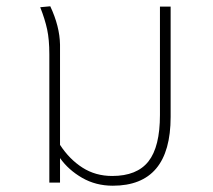

<svg xmlns="http://www.w3.org/2000/svg" viewBox="-20 -581 679 611"><path d="M523 -560V-209Q523 10 339 10Q285 10 241.5 -15Q198 -40 171 -78V0H137V-162V-408Q137 -455 130 -487.5Q123 -520 108 -558L140 -561Q170 -497 171 -439V-120Q201 -74 242.5 -47.5Q284 -21 337 -21Q416 -21 452.5 -67.5Q489 -114 489 -215V-560Z"/></svg>

Font: FiraGO UltraLight
Style: Regular
Weight: 200
Designer: bBox Type
Foundry: bBox Type GmbH
Version: Version 1.001